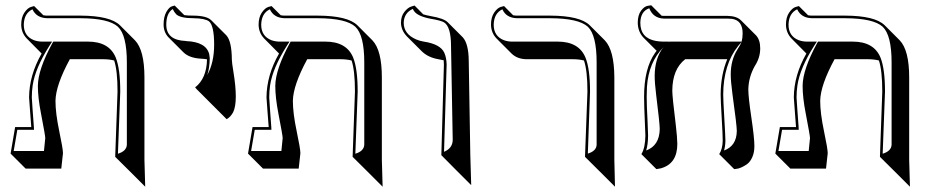

<svg xmlns="http://www.w3.org/2000/svg" viewBox="-20 -580 3498 725"><path d="M415 12.2 423.8 -233.9Q423.8 -313.5 411.1 -351.6Q392.6 -356.4 368.7 -356.4H243.7Q190.4 -258.3 189.5 -199.2Q189.5 -152.8 203.6 -85.4Q217.8 -18.1 217.8 -1.5L211.4 56.6H76.7L20 0L37.1 -100.1H98.1Q97.2 -117.2 93.3 -164.1Q89.8 -206.5 89.8 -211.9Q90.3 -295.9 137.2 -377.9L81.1 -434.6Q60.5 -456.1 60.1 -486.8Q60.1 -514.6 72 -532.2Q84 -549.8 96.7 -553.7L108.9 -557.1L143.6 -522.5Q150.9 -521 158.2 -521H284.2Q396.5 -520.5 433.1 -484.4L489.7 -427.7Q525.4 -390.6 525.4 -287.6V23.4L528.3 125L471.7 68.4ZM425.3 0.5Q457.5 -9.3 459 -33.2V-344.2Q459 -447.3 425.3 -479Q390.6 -510.7 284.2 -511.2H158.2Q117.7 -512.2 102.5 -544.9Q70.8 -529.8 69.8 -486.8Q69.8 -443.4 108.4 -428.2Q122.1 -423.3 137.2 -422.9H176.8L167 -407.7Q113.3 -323.2 103.5 -258.3Q100.1 -235.4 100.1 -211.9Q100.1 -207.5 103 -167.5Q106.9 -118.2 107.9 -100.6L108.4 -89.8H45.4L31.7 -9.8H146L150.9 -58.6Q150.9 -67.9 134.8 -151.4Q123 -211.4 123 -255.9Q123.5 -317.9 178.2 -418L181.2 -422.9H312Q392.1 -422.9 417 -362.8Q434.1 -320.3 434.1 -233.9Z M722.7 -243.2 716.8 -250Q760.3 -283.7 761.7 -356Q751 -357.9 739.3 -358.4Q694.8 -360.8 672.9 -382.3L616.2 -439Q598.1 -458 597.7 -486.8Q597.7 -516.6 608.2 -534.9Q618.7 -553.2 629.4 -556.2L639.6 -559.1L675.8 -522.9Q688 -521 710.9 -521Q760.7 -520.5 777.8 -503.4L834.5 -446.8Q855 -424.8 855.5 -354.5Q855.5 -344.7 861.3 -309.6Q879.9 -195.8 860.4 -156.2Q850.6 -138.2 835.9 -129.9L779.3 -186.5ZM762.7 -296.9Q788.6 -343.8 788.6 -411.1Q788.6 -483.9 769 -499.5Q753.4 -510.7 710.9 -511.2Q661.6 -511.2 645.5 -525.9Q637.2 -534.7 632.3 -545.9Q607.9 -530.3 607.9 -486.8Q607.9 -428.2 681.2 -425.3Q682.6 -425.3 683.1 -424.8Q758.3 -421.9 770 -375.5Q771.5 -368.2 772 -360.8Q771.5 -323.2 762.7 -296.9Z M1311.5 12.2 1320.3 -233.9Q1320.3 -313.5 1307.6 -351.6Q1289.1 -356.4 1265.1 -356.4H1140.1Q1086.9 -258.3 1085.9 -199.2Q1085.9 -152.8 1100.1 -85.4Q1114.3 -18.1 1114.3 -1.5L1107.9 56.6H973.1L916.5 0L933.6 -100.1H994.6Q993.7 -117.2 989.7 -164.1Q986.3 -206.5 986.3 -211.9Q986.8 -295.9 1033.7 -377.9L977.5 -434.6Q957 -456.1 956.5 -486.8Q956.5 -514.6 968.5 -532.2Q980.5 -549.8 993.2 -553.7L1005.4 -557.1L1040 -522.5Q1047.4 -521 1054.7 -521H1180.7Q1293 -520.5 1329.6 -484.4L1386.2 -427.7Q1421.9 -390.6 1421.9 -287.6V23.4L1424.8 125L1368.2 68.4ZM1321.8 0.5Q1354 -9.3 1355.5 -33.2V-344.2Q1355.5 -447.3 1321.8 -479Q1287.1 -510.7 1180.7 -511.2H1054.7Q1014.2 -512.2 999 -544.9Q967.3 -529.8 966.3 -486.8Q966.3 -443.4 1004.9 -428.2Q1018.6 -423.3 1033.7 -422.9H1073.2L1063.5 -407.7Q1009.8 -323.2 1000 -258.3Q996.6 -235.4 996.6 -211.9Q996.6 -207.5 999.5 -167.5Q1003.4 -118.2 1004.4 -100.6L1004.9 -89.8H941.9L928.2 -9.8H1042.5L1047.4 -58.6Q1047.4 -67.9 1031.2 -151.4Q1019.5 -211.4 1019.5 -255.9Q1020 -317.9 1074.7 -418L1077.6 -422.9H1208.5Q1288.6 -422.9 1313.5 -362.8Q1330.6 -320.3 1330.6 -233.9Z M1646.5 5.9 1656.2 -335.9Q1656.2 -345.2 1655.3 -352.5Q1646 -354.5 1634.8 -356.4Q1596.2 -363.3 1572.8 -386.2L1516.1 -442.9Q1494.6 -465.8 1494.1 -494.1Q1494.1 -519 1507.1 -535.2Q1520 -551.3 1532.7 -555.2L1545.4 -559.1L1578.1 -525.9Q1588.4 -522.5 1607.4 -519Q1655.8 -510.7 1670.4 -496.1L1727.1 -439.5Q1749.5 -415.5 1750 -349.6L1755.9 5.4L1759.3 119.1L1702.6 62.5ZM1656.7 -6.8Q1688.5 -20 1689.5 -50.8L1683.1 -405.8Q1683.1 -479 1656.7 -495.6Q1644 -502.9 1605.5 -509.3Q1557.1 -518.6 1543.5 -538.1Q1540.5 -542.5 1538.6 -546.4Q1505.4 -530.8 1504.4 -494.1Q1504.4 -451.7 1551.3 -431.2Q1564.9 -425.3 1580.1 -422.9Q1642.6 -413.6 1657.7 -380.9Q1666 -362.3 1666.5 -335.9Z M2189 12.2 2198.2 -233.9Q2198.2 -313.5 2185.1 -351.6Q2166.5 -356.4 2142.6 -356.4H1967.8Q1933.1 -356.9 1911.6 -377.9L1855 -434.6Q1834.5 -456.1 1834 -486.8Q1834 -514.6 1845.9 -532.2Q1857.9 -549.8 1870.6 -553.7L1883.3 -557.1L1917.5 -522.5Q1924.8 -521 1932.1 -521H2058.1Q2170.4 -520.5 2207 -484.4L2263.7 -427.7Q2299.3 -390.6 2299.8 -287.6V23.4Q2299.8 23.4 2302.2 125L2245.6 68.4ZM2199.7 0Q2231.9 -9.8 2232.9 -33.2V-344.2Q2232.9 -447.3 2199.7 -479Q2165 -510.7 2058.1 -511.2H1932.1Q1891.6 -512.2 1877 -544.9Q1845.2 -529.8 1844.2 -486.8Q1844.2 -443.4 1882.8 -428.2Q1896.5 -423.3 1911.1 -422.9H2085.9Q2166 -422.9 2190.9 -362.3Q2208 -319.8 2208 -233.9Z M2805.7 -242.2Q2805.7 -213.4 2816.9 -138.2Q2828.6 -59.6 2828.6 -28.3Q2828.6 -4.4 2820.8 13.2Q2813 30.8 2801.8 39.1Q2790.5 47.4 2779.3 52.2Q2768.1 57.1 2760.3 57.6L2752.4 58.6L2695.8 2Q2708.5 -17.6 2709 -48.8Q2709 -69.8 2705.1 -136Q2701.2 -202.1 2701.2 -223.1Q2701.7 -297.9 2726.1 -356.4H2567.4Q2519 -318.8 2518.6 -237.3Q2518.6 -215.3 2532.2 -104.5Q2537.1 -62.5 2537.6 -36.6Q2537.6 38.6 2475.1 55.7Q2475.1 55.7 2458.5 58.6L2401.9 2Q2416.5 -21.5 2417 -67.9Q2417 -80.6 2415 -118.7Q2412.1 -181.6 2412.1 -214.8Q2412.1 -321.8 2453.6 -380.4Q2457 -384.8 2459.5 -388.2L2409.7 -438Q2388.7 -460.4 2388.2 -494.1Q2388.2 -522.9 2400.6 -539.6Q2413.1 -556.2 2426.3 -558.1L2439 -560.1L2478.5 -520.5Q2483.4 -520 2486.8 -520H2727.1Q2761.2 -519.5 2777.8 -503.4L2834.5 -446.8Q2850.6 -429.7 2850.6 -397.5Q2850.6 -361.8 2830.1 -330.6Q2806.6 -288.6 2805.7 -242.2ZM2485.4 -401.9Q2429.2 -345.2 2422.9 -252Q2421.9 -234.9 2421.9 -214.8Q2421.9 -181.6 2425.3 -119.6Q2427.2 -80.6 2427.2 -67.9Q2426.8 -32.7 2419.9 -11.7Q2470.2 -30.3 2471.2 -92.8Q2471.2 -113.3 2457.5 -223.6Q2452.1 -266.6 2452.1 -293.9Q2452.6 -361.3 2485.4 -401.9ZM2503.4 -419.9Q2503.4 -419.9 2504.4 -420.4L2507.8 -422.9H2781.2L2767.6 -406.7Q2711.4 -336.9 2710.9 -223.1Q2710.9 -202.6 2714.8 -137.7Q2718.8 -70.8 2719.2 -48.8Q2718.8 -27.3 2713.9 -11.7Q2761.2 -28.8 2762.2 -85Q2762.2 -106.4 2745.6 -226.1Q2739.3 -273.4 2739.3 -298.8Q2739.3 -353.5 2764.6 -393.1Q2776.4 -411.6 2780.3 -421.9Q2784.2 -437 2784.2 -454.1Q2784.2 -502.4 2744.6 -508.8Q2736.3 -509.8 2727.1 -509.8H2486.8Q2446.3 -511.2 2431.6 -548.8Q2398.9 -537.6 2397.9 -494.1Q2397.9 -436 2457 -425.3Q2469.2 -423.3 2481.9 -422.9H2506.8Z M3302.7 12.2 3311.5 -233.9Q3311.5 -313.5 3298.8 -351.6Q3280.3 -356.4 3256.3 -356.4H3131.3Q3078.1 -258.3 3077.1 -199.2Q3077.1 -152.8 3091.3 -85.4Q3105.5 -18.1 3105.5 -1.5L3099.1 56.6H2964.4L2907.7 0L2924.8 -100.1H2985.8Q2984.9 -117.2 2981 -164.1Q2977.5 -206.5 2977.5 -211.9Q2978 -295.9 3024.9 -377.9L2968.8 -434.6Q2948.2 -456.1 2947.8 -486.8Q2947.8 -514.6 2959.7 -532.2Q2971.7 -549.8 2984.4 -553.7L2996.6 -557.1L3031.2 -522.5Q3038.6 -521 3045.9 -521H3171.9Q3284.2 -520.5 3320.8 -484.4L3377.4 -427.7Q3413.1 -390.6 3413.1 -287.6V23.4L3416 125L3359.4 68.4ZM3313 0.5Q3345.2 -9.3 3346.7 -33.2V-344.2Q3346.7 -447.3 3313 -479Q3278.3 -510.7 3171.9 -511.2H3045.9Q3005.4 -512.2 2990.2 -544.9Q2958.5 -529.8 2957.5 -486.8Q2957.5 -443.4 2996.1 -428.2Q3009.8 -423.3 3024.9 -422.9H3064.5L3054.7 -407.7Q3001 -323.2 2991.2 -258.3Q2987.8 -235.4 2987.8 -211.9Q2987.8 -207.5 2990.7 -167.5Q2994.6 -118.2 2995.6 -100.6L2996.1 -89.8H2933.1L2919.4 -9.8H3033.7L3038.6 -58.6Q3038.6 -67.9 3022.5 -151.4Q3010.7 -211.4 3010.7 -255.9Q3011.2 -317.9 3065.9 -418L3068.8 -422.9H3199.7Q3279.8 -422.9 3304.7 -362.8Q3321.8 -320.3 3321.8 -233.9Z"/></svg>

Font: Linux Biolinum Shadow O
Style: Bold
Weight: 700
Designer: Philipp H. Poll
Foundry: Philipp H. Poll
Version: Version 0.9.2